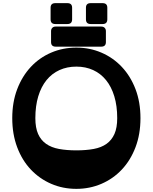

<svg xmlns="http://www.w3.org/2000/svg" viewBox="-20 -1188 972 1222"><path d="M557 -1035Q527 -1035 527 -1065V-1139Q527 -1168 557 -1168H633Q663 -1168 663 -1139V-1065Q663 -1035 633 -1035ZM332 -1035Q302 -1035 302 -1065V-1139Q302 -1168 332 -1168H409Q439 -1168 439 -1139V-1065Q439 -1035 409 -1035ZM335 -891Q305 -891 305 -920V-990Q305 -1003 313 -1011Q321 -1019 335 -1019H624Q638 -1019 646 -1011Q654 -1003 654 -990V-920Q654 -891 624 -891ZM466 14Q380 14 306 -18Q232 -50 176.5 -108.5Q121 -167 89.5 -250.5Q58 -334 58 -436Q58 -538 89.5 -620.5Q121 -703 176 -762Q231 -821 305.5 -853Q380 -885 466 -885Q551 -885 625.5 -853Q700 -821 755.5 -762Q811 -703 842.5 -620.5Q874 -538 874 -436Q874 -334 842.5 -251Q811 -168 755.5 -109Q700 -50 625.5 -18Q551 14 466 14ZM466 -764Q407 -764 358.5 -742Q310 -720 276 -678Q242 -636 223.5 -575Q205 -514 205 -436Q205 -375 222.5 -335.5Q240 -296 273.5 -272.5Q307 -249 355.5 -240Q404 -231 466 -231Q528 -231 576.5 -240Q625 -249 658 -272.5Q691 -296 708.5 -335.5Q726 -375 726 -436Q726 -514 707.5 -575Q689 -636 655 -678Q621 -720 573 -742Q525 -764 466 -764Z"/></svg>

Font: OpenDyslexic3
Style: Bold
Weight: 700
Designer: Abelardo Gonzalez
Version: Version 1.000;PS 001.001;hotconv 1.0.56